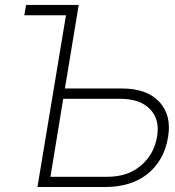

<svg xmlns="http://www.w3.org/2000/svg" viewBox="-20 -747 698 767"><path d="M77.1 -686.1 84.2 -727.3H294.4L239.3 -393.5H467.7Q566.4 -393.5 616.1 -340.6Q665.8 -287.6 651.6 -200.3Q643.5 -150.9 621.8 -113.5Q600.1 -76 567.6 -50.8Q535.2 -25.6 493.1 -12.8Q451 0 402.3 0H129.6L243.6 -686.1ZM181.5 -40.8H409.4Q490.8 -40.8 543.3 -85.9Q595.9 -131 607.6 -201.7Q619 -269.9 579.5 -310.7Q539.8 -352.3 460.6 -352.3H232.6Z"/></svg>

Font: Inter P Extra Light
Style: Italic
Weight: 200
Italic angle: 9.39999°
Designer: Rasmus Andersson
Foundry: rsms
Version: Version 3.018;git-588b23468